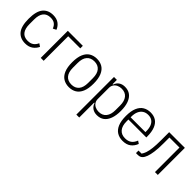

<svg xmlns="http://www.w3.org/2000/svg" viewBox="130 -1446 2568 2568"><g transform="rotate(45 1414.0 -162.0)"><path d="M245 12Q151 12 98.5 -51Q46 -114 46 -256Q46 -398 98.5 -461Q151 -524 245 -524Q311 -524 352.5 -494Q394 -464 414 -414L368 -391Q352 -433 323 -454Q294 -475 245 -475Q175 -475 140 -430.5Q105 -386 105 -301V-211Q105 -127 140 -82Q175 -37 245 -37Q296 -37 328 -59.5Q360 -82 379 -125L420 -97Q397 -48 354 -18Q311 12 245 12Z M531 0V-512H815V-464H586V0Z M1072 12Q1012 12 966 -15.5Q920 -43 894.5 -102.5Q869 -162 869 -256Q869 -350 894.5 -409.5Q920 -469 966 -496.5Q1012 -524 1072 -524Q1133 -524 1178.5 -496.5Q1224 -469 1249.5 -409.5Q1275 -350 1275 -256Q1275 -162 1249.5 -102.5Q1224 -43 1178.5 -15.5Q1133 12 1072 12ZM1072 -37Q1141 -37 1178.5 -81.5Q1216 -126 1216 -211V-301Q1216 -386 1178.5 -430.5Q1141 -475 1072 -475Q1003 -475 965.5 -430.5Q928 -386 928 -301V-211Q928 -126 965.5 -81.5Q1003 -37 1072 -37Z M1404 200V-512H1459V-431H1467Q1482 -477 1517 -500.5Q1552 -524 1602 -524Q1664 -524 1705.5 -493Q1747 -462 1769 -402.5Q1791 -343 1791 -256Q1791 -170 1769 -110Q1747 -50 1705.5 -19Q1664 12 1602 12Q1552 12 1517 -12Q1482 -36 1467 -82H1459V200ZM1588 -37Q1658 -37 1695 -83.5Q1732 -130 1732 -211V-301Q1732 -383 1695 -429Q1658 -475 1588 -475Q1552 -475 1522.5 -461Q1493 -447 1476 -421.5Q1459 -396 1459 -361V-151Q1459 -116 1476 -90.5Q1493 -65 1522.5 -51Q1552 -37 1588 -37Z M2088 12Q2028 12 1982 -15.5Q1936 -43 1910.5 -102.5Q1885 -162 1885 -256Q1885 -350 1910.5 -409.5Q1936 -469 1982 -496.5Q2028 -524 2088 -524Q2149 -524 2192 -496Q2235 -468 2258.5 -410Q2282 -352 2282 -261V-246H1943V-211Q1943 -126 1981 -81Q2019 -36 2088 -36Q2145 -36 2180 -62Q2215 -88 2234 -139L2272 -113Q2250 -55 2205.5 -21.5Q2161 12 2088 12ZM2088 -478Q2042 -478 2010 -457Q1978 -436 1960.5 -397Q1943 -358 1943 -301V-288H2223V-301Q2223 -358 2208 -397Q2193 -436 2163 -457Q2133 -478 2088 -478Z M2332 0V-48H2390Q2408 -73 2421 -110.5Q2434 -148 2441 -208Q2448 -268 2448 -358V-512H2745V0H2691V-464H2501V-357Q2501 -259 2492 -192.5Q2483 -126 2468 -85.5Q2453 -45 2433 -25Q2419 -11 2403 -5.5Q2387 0 2365 0Z"/></g></svg>

Font: IBM Plex Sans Condensed Light
Style: Regular
Weight: 300
Width: 3
Designer: Mike Abbink, Paul van der Laan, Pieter van Rosmalen
Foundry: Bold Monday
Version: Version 3.201